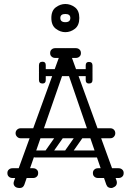

<svg xmlns="http://www.w3.org/2000/svg" viewBox="-20 -941 654 961"><path d="M536 0Q529 0 522.5 -3.5Q516 -7 512 -17L324 -564Q320 -578 317 -583Q314 -588 308 -588Q300 -588 292 -564L102 -17Q96 0 79 0Q63 0 55.5 -7Q48 -14 48 -24Q48 -28 50 -34L276 -656Q278 -662 281 -662Q284 -662 295.5 -662Q307 -662 319 -662Q331 -662 333 -662Q336 -662 338 -657L563 -38Q565 -32 565 -27Q565 -14 555 -7Q545 0 536 0ZM83 -249Q73 -249 65.5 -256.5Q58 -264 58 -274Q58 -285 65.5 -292Q73 -299 83 -299H532Q543 -299 550 -292Q557 -285 557 -274Q557 -264 550 -256.5Q543 -249 532 -249ZM17 -75Q17 -86 24 -92Q31 -99 43 -99H92Q104 -99 111 -93Q118 -86 118 -75Q118 -63 111 -56Q104 -50 92 -50H43Q31 -50 24 -57Q17 -63 17 -75ZM171 -75Q171 -63 164 -57Q157 -50 145 -50H96Q85 -50 77 -56Q70 -63 70 -75Q70 -86 77 -93Q85 -99 96 -99H145Q157 -99 164 -92Q171 -86 171 -75ZM445 -75Q445 -86 452 -92Q459 -99 471 -99H520Q532 -99 539 -93Q546 -86 546 -75Q546 -63 539 -56Q532 -50 520 -50H471Q459 -50 452 -57Q445 -63 445 -75ZM599 -75Q599 -63 592 -57Q585 -50 573 -50H524Q513 -50 505 -56Q498 -63 498 -75Q498 -86 505 -93Q513 -99 524 -99H573Q585 -99 592 -92Q599 -86 599 -75ZM231 -675Q231 -687 238 -693Q245 -700 257 -700H306Q318 -700 325 -694Q332 -687 332 -675Q332 -664 325 -657Q318 -651 306 -651H257Q245 -651 238 -658Q231 -664 231 -675ZM385 -675Q385 -664 378 -658Q371 -651 359 -651H310Q299 -651 291 -657Q284 -664 284 -675Q284 -687 291 -694Q299 -700 310 -700H359Q371 -700 378 -693Q385 -687 385 -675ZM428 -577Q428 -560 411 -560H207Q190 -560 190 -577Q190 -595 206 -595H410Q428 -595 428 -577ZM425 -523Q409 -523 409 -540V-574Q409 -583 413 -587Q417 -591 426 -591Q436 -591 440 -587Q443 -584 443 -575V-541Q443 -523 425 -523ZM425 -631Q443 -631 443 -613V-579Q443 -570 440 -567Q436 -563 426 -563Q417 -563 413 -567Q409 -571 409 -580V-614Q409 -631 425 -631ZM209 -540Q209 -523 193 -523Q175 -523 175 -541V-575Q175 -584 178 -587Q182 -591 192 -591Q201 -591 205 -587Q209 -583 209 -574ZM175 -614Q175 -632 193 -632Q209 -632 209 -615V-581Q209 -572 205 -568Q201 -564 192 -564Q182 -564 178 -568Q175 -571 175 -580ZM306 -159Q293 -169 302 -182L368 -276Q377 -290 393 -279Q406 -269 397 -256L331 -162Q327 -157 320.5 -155.5Q314 -154 306 -159ZM208 -159Q195 -169 204 -182L270 -276Q279 -290 295 -279Q308 -269 299 -256L233 -162Q229 -157 222.5 -155.5Q216 -154 208 -159ZM504 -266Q504 -249 487 -249H155Q138 -249 138 -266Q138 -284 154 -284H486Q504 -284 504 -266ZM504 -170Q504 -153 487 -153H155Q138 -153 138 -170Q138 -188 154 -188H486Q504 -188 504 -170ZM307 -780Q282 -780 259.5 -797Q237 -814 237 -851Q237 -888 259.5 -904.5Q282 -921 307 -921Q333 -921 355 -904.5Q377 -888 377 -851Q377 -814 355 -797Q333 -780 307 -780ZM307 -830Q332 -830 332 -851Q332 -871 307 -871Q282 -871 282 -851Q282 -830 307 -830Z"/></svg>

Font: Nsibidi Libre Uzo
Style: Regular
Weight: 400
Designer: Oluwaseun Badejo
Version: Version 1.021